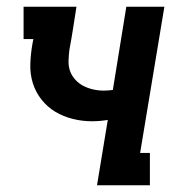

<svg xmlns="http://www.w3.org/2000/svg" viewBox="-20 -550 540 570"><path d="M268 0 300 -194Q288 -192 276.5 -191Q265 -190 253 -190Q224 -190 196 -197Q168 -204 144.5 -218Q121 -232 103.5 -254Q86 -276 77.5 -303Q69 -330 70 -359.5Q71 -389 76 -418L79 -434H50V-530H207Q202 -498 197 -466Q192 -434 186 -402Q184 -386 183.5 -369.5Q183 -353 188 -339Q193 -325 203.5 -313.5Q214 -302 227.5 -295Q241 -288 256.5 -284.5Q272 -281 288 -281Q294 -281 301 -281.5Q308 -282 315 -283L355 -530H468L396 -96H425V0Z"/></svg>

Font: Iosevka Slab
Style: Bold Italic
Weight: 700
Italic angle: -9°
Monospace: yes
Designer: Belleve Invis
Foundry: Belleve Invis
Version: Version 11.1.0; ttfautohint (v1.8.3)